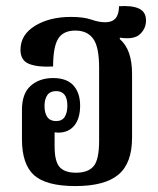

<svg xmlns="http://www.w3.org/2000/svg" viewBox="-20 -616 531 647"><path d="M234 11Q136 11 95 -25.5Q54 -62 54 -147V-246Q54 -301 83.5 -327Q113 -353 159 -353Q205 -353 227.5 -328Q250 -303 250 -260Q250 -217 230.5 -193Q211 -169 176 -169Q170 -169 164 -170V-123Q164 -72 181 -53Q198 -34 236 -34Q277 -34 295.5 -56Q314 -78 314 -141V-388Q314 -458 294 -485.5Q274 -513 234 -513Q193 -513 176 -485.5Q159 -458 159 -392Q108 -389 78.5 -400.5Q49 -412 49 -448Q49 -499 98 -529Q147 -559 219 -559Q262 -559 287.5 -550Q313 -541 335 -541Q381 -541 381 -595Q425 -598 448.5 -587Q472 -576 472 -547Q472 -520 452 -501Q432 -482 385 -489L383 -485Q405 -466 415 -436.5Q425 -407 425 -368V-152Q425 -66 379 -27.5Q333 11 234 11ZM169 -208Q189 -208 198 -222Q207 -236 207 -260Q207 -309 169 -309Q149 -309 139.5 -295.5Q130 -282 130 -259Q130 -235 139.5 -221.5Q149 -208 169 -208Z"/></svg>

Font: Noto Serif Thai ExtraCondensed SemiBold
Style: Regular
Weight: 600
Width: 2
Designer: Monotype Design Team
Foundry: Monotype Imaging Inc.
Version: Version 2.001; ttfautohint (v1.8.4.7-5d5b)